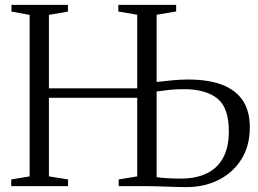

<svg xmlns="http://www.w3.org/2000/svg" viewBox="-20 -763 1056 787"><path d="M743.5 4Q731 4 709.8 3.5Q688.5 3 663.8 2Q639 1 616 0.5Q593 0 577 0H466.5V-27.5L542.5 -40V-362H180.5V-40L259 -27.5V0H26V-27.5L101.5 -40V-702L27 -715.5V-743H258.5V-715.5L180.5 -702V-401H542.5V-702.5L465 -716V-743H702V-716L622 -702.5V-427Q656.5 -431 688 -434Q719.5 -437 752 -437Q833.5 -437 889.8 -415.8Q946 -394.5 975 -351.2Q1004 -308 1004 -241Q1004 -166 970 -111Q936 -56 877 -26Q818 4 743.5 4ZM721 -31Q784 -31 828 -52.5Q872 -74 895 -117Q918 -160 918 -224.5Q918 -322.5 870 -360Q822 -397.5 733.5 -397.5Q702 -397.5 675.8 -394.8Q649.5 -392 622 -388V-37Q635 -34.5 661.8 -32.8Q688.5 -31 721 -31Z"/></svg>

Font: Merriweather 96pt Light
Style: Regular
Weight: 300
Version: Version 2.100